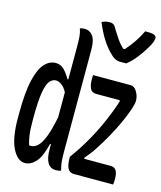

<svg xmlns="http://www.w3.org/2000/svg" viewBox="-123 -916 852 1016"><g transform="rotate(15 303.5 -408.0)"><path d="M492 -637H459Q443 -637 429.5 -644Q416 -651 396 -672Q373 -696 351 -731Q329 -766 309 -815Q329 -825 352 -825Q366 -825 374.5 -818.5Q383 -812 393 -792Q407 -769 421.5 -748Q436 -727 456 -708H465Q489 -734 510 -765.5Q531 -797 545 -827H562Q587 -827 597 -821Q607 -815 607 -806Q607 -797 602 -783.5Q597 -770 585 -750Q567 -719 543 -688.5Q519 -658 492 -637ZM132 -543Q159 -543 178 -524Q197 -505 213 -476H218V-661Q218 -692 216 -713Q214 -734 207 -753Q212 -755 218.5 -756Q225 -757 233 -757Q261 -757 278 -734Q295 -711 295 -658V-100Q295 -67 297 -46Q299 -25 306 0Q295 5 278 5Q218 5 218 -93V-121H213Q196 -49 169 -19Q142 11 110 11Q69 11 41 -45Q13 -101 13 -210V-234Q13 -351 29 -418.5Q45 -486 72 -514.5Q99 -543 132 -543ZM339 -532H544Q565 -532 579 -508.5Q593 -485 593 -462V-457Q593 -442 582 -409.5Q571 -377 551.5 -334Q532 -291 506.5 -245Q481 -199 453 -157Q442 -140 430 -125.5Q418 -111 407 -97L408 -92H554Q593 -92 593 -32Q593 -24 592.5 -15.5Q592 -7 591 0H377Q352 0 342 -19.5Q332 -39 332 -75V-83Q376 -142 415.5 -213.5Q455 -285 485 -362Q493 -381 499 -398.5Q505 -416 511 -434L509 -440H381Q356 -440 347 -459Q338 -478 338 -509Q338 -515 338 -521Q338 -527 339 -532ZM108 -85H119Q137 -85 154.5 -101Q172 -117 188 -157.5Q204 -198 218 -269V-405Q205 -430 188.5 -442Q172 -454 157 -454Q139 -454 124 -437.5Q109 -421 100.5 -373Q92 -325 92 -229V-219Q92 -166 96.5 -135.5Q101 -105 108 -85Z"/></g></svg>

Font: Recursive Mn Csl St
Style: Regular
Weight: 400
Monospace: yes
Version: Version 1.079;hotconv 1.0.112;makeotfexe 2.5.65598; ttfautoh